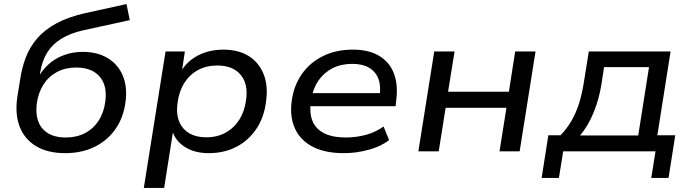

<svg xmlns="http://www.w3.org/2000/svg" viewBox="-20 -744 3403 944"><path d="M301 9Q215 9 158 -25Q101 -59 77 -120.5Q53 -182 65 -266L78 -347Q87 -410 107 -462Q127 -514 163.5 -556Q200 -598 257 -629Q314 -660 397 -679L602 -724L618 -645L389 -595Q326 -581 281.5 -553.5Q237 -526 212 -485.5Q187 -445 178 -390L173 -357H164Q186 -398 218.5 -427.5Q251 -457 294 -473Q337 -489 387 -489Q459 -489 510 -458Q561 -427 584 -371.5Q607 -316 597 -242Q587 -165 547 -108.5Q507 -52 444 -21.5Q381 9 301 9ZM303 -68Q357 -68 398 -89.5Q439 -111 465 -151Q491 -191 498 -246Q508 -324 469.5 -368Q431 -412 355 -412Q302 -412 261 -390.5Q220 -369 194.5 -329.5Q169 -290 161 -237Q151 -155 189 -111.5Q227 -68 303 -68Z M687 180 794 -491H889L873 -384H865Q885 -422 917.5 -448Q950 -474 991 -487Q1032 -500 1077 -500Q1153 -500 1203.5 -468Q1254 -436 1276.5 -378.5Q1299 -321 1288 -245Q1279 -169 1241.5 -112Q1204 -55 1144 -23Q1084 9 1005 9Q937 9 889 -21.5Q841 -52 826 -105H832L787 180ZM995 -69Q1049 -69 1090.5 -92.5Q1132 -116 1157.5 -157Q1183 -198 1190 -253Q1201 -331 1163 -376.5Q1125 -422 1048 -422Q994 -422 952.5 -399Q911 -376 885.5 -335Q860 -294 853 -238Q842 -160 880 -114.5Q918 -69 995 -69Z M1670 9Q1579 9 1518.5 -22Q1458 -53 1431 -110.5Q1404 -168 1414 -246Q1424 -322 1463.5 -379Q1503 -436 1567.5 -468Q1632 -500 1715 -500Q1794 -500 1845 -469Q1896 -438 1917 -382Q1938 -326 1928 -250L1925 -222H1486L1495 -286H1868L1846 -268Q1854 -319 1841 -355Q1828 -391 1795.5 -410.5Q1763 -430 1712 -430Q1657 -430 1615 -408.5Q1573 -387 1546.5 -349Q1520 -311 1512 -262L1509 -247Q1500 -190 1516 -150Q1532 -110 1573.5 -89Q1615 -68 1680 -68Q1731 -68 1779 -81Q1827 -94 1866 -122L1893 -55Q1853 -24 1792.5 -7.5Q1732 9 1670 9Z M2037 0 2115 -491H2215L2183 -293H2482L2513 -491H2613L2535 0H2436L2470 -214H2171L2137 0Z M2643 131 2676 -79H2736Q2767 -111 2789.5 -149.5Q2812 -188 2827.5 -237Q2843 -286 2852 -348L2875 -491H3277L3212 -79H3300L3267 131H3182L3203 0H2749L2728 131ZM2832 -78H3118L3171 -414H2950L2937 -329Q2925 -255 2898 -189.5Q2871 -124 2832 -78Z"/></svg>

Font: Nunito Sans 10pt SemiExpanded Medium
Style: Italic
Weight: 500
Width: 6
Italic angle: -9°
Designer: Vernon Adams
Foundry: Vernon Adams
Version: Version 3.101;gftools[0.9.27]